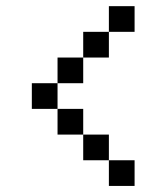

<svg xmlns="http://www.w3.org/2000/svg" viewBox="-20 -770 540 623"><path d="M83.3 -416.7V-500H166.7V-416.7ZM166.7 -416.7H250V-333.3H166.7ZM166.7 -500V-583.3H250V-500ZM250 -333.3H333.3V-250H250ZM250 -583.3V-666.7H333.3V-583.3ZM333.3 -166.7V-250H416.7V-166.7ZM333.3 -666.7V-750H416.7V-666.7Z"/></svg>

Font: GalmuriMono11 Regular
Style: Regular
Weight: 400
Designer: Lee Minseo (quiple)
Version: Version 2.399;hotconv 1.1.1;makeotfexe 2.6.0 DEVELOPMENT